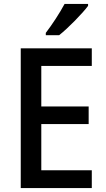

<svg xmlns="http://www.w3.org/2000/svg" viewBox="-20 -961 543 981"><path d="M430 -931V-941H310C286 -896 247 -836 214 -793V-781H282C328 -817 402 -893 430 -931ZM449 0V-91H191V-327H433V-417H191V-624H449V-714H86V0Z"/></svg>

Font: Noto Sans Arabic SemCond Med
Style: Regular
Weight: 500
Width: 4
Designer: Monotype Design Team, Nadine Chahine, Nizar Qandah and Khaled Hosny
Foundry: Monotype Imaging Inc.
Version: Version 2.012